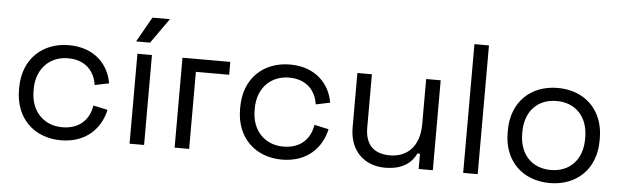

<svg xmlns="http://www.w3.org/2000/svg" viewBox="-47 -863 3368 1040"><g transform="rotate(5 1637.5 -343.0)"><path d="M308 14C449 14 525 -74 546 -172L468 -189C456 -114 406 -57 309 -57C212 -57 138 -126 138 -240V-249C138 -363 212 -432 309 -432C406 -432 455 -372 465 -300L542 -316C526 -415 449 -503 308 -503C165 -503 59 -407 59 -250V-239C59 -82 165 14 308 14Z M681 0H760V-489H681ZM668 -555H744L840 -691H745Z M926 0H1005V-419H1186V-489H926Z M1510 14C1651 14 1727 -74 1748 -172L1670 -189C1658 -114 1608 -57 1511 -57C1414 -57 1340 -126 1340 -240V-249C1340 -363 1414 -432 1511 -432C1608 -432 1657 -372 1667 -300L1744 -316C1728 -415 1651 -503 1510 -503C1367 -503 1261 -407 1261 -250V-239C1261 -82 1367 14 1510 14Z M2070 9C2170 9 2217 -36 2239 -83H2253V0H2330V-489H2251V-243C2251 -122 2184 -60 2091 -60C2008 -60 1956 -102 1956 -199V-489H1877V-193C1877 -62 1962 9 2070 9Z M2495 0H2574V-700H2495Z M2966 14C3114 14 3216 -85 3216 -238V-251C3216 -404 3114 -503 2966 -503C2818 -503 2716 -404 2716 -251V-238C2716 -85 2818 14 2966 14ZM2795 -240V-249C2795 -361 2862 -432 2966 -432C3069 -432 3137 -361 3137 -249V-240C3137 -128 3069 -57 2966 -57C2863 -57 2795 -128 2795 -240Z"/></g></svg>

Font: Meta Space
Style: Regular
Weight: 400
Designer: Meta Pool / Florian Karsten
Foundry: Meta Pool / Florian Karsten
Version: Version 2.000;Glyphs 3.1.1 (3137)